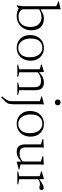

<svg xmlns="http://www.w3.org/2000/svg" viewBox="1039 -1797 1014 3148"><g transform="rotate(90 1546.0 -223.0)"><path d="M237 10Q164.5 10 110 -23L71 11L59.5 7L74 -89.5V-638Q54 -650.5 -7.5 -671.5V-679.5L119 -709.5H125L123.5 -644.5V-381Q161.5 -403 187.2 -415Q213 -427 233 -431.5Q253 -436 273 -436Q368.5 -436 418.5 -381.2Q468.5 -326.5 468.5 -230.5Q468.5 -153.5 435.5 -99.8Q402.5 -46 349.8 -18Q297 10 237 10ZM123.5 -105Q123.5 -68 157.8 -43.8Q192 -19.5 244.5 -19.5Q325.5 -19.5 369.8 -71.2Q414 -123 414 -214.5Q414 -301.5 370.5 -348.8Q327 -396 255 -396Q187.5 -396 123.5 -357.5Z M756.5 10Q696 10 648.5 -17.2Q601 -44.5 574 -93.5Q547 -142.5 547 -208.5Q547 -277 574.2 -328Q601.5 -379 649.2 -407.5Q697 -436 757.5 -436Q818.5 -436 865.8 -408.8Q913 -381.5 940 -332.5Q967 -283.5 967 -217.5Q967 -149 939.8 -98Q912.5 -47 865 -18.5Q817.5 10 756.5 10ZM759 -15.5Q823 -15.5 866.8 -62Q910.5 -108.5 910.5 -204Q910.5 -300 867.8 -355.2Q825 -410.5 755 -410.5Q691 -410.5 647.2 -364Q603.5 -317.5 603.5 -222Q603.5 -126 646.5 -70.8Q689.5 -15.5 759 -15.5Z M1325 -14 1402 -31V-273Q1402 -336.5 1377.2 -362.5Q1352.5 -388.5 1293 -388.5Q1261.5 -388.5 1225.2 -375.8Q1189 -363 1157 -334V-31L1233.5 -14V0H1031.5V-14L1107.5 -31V-366Q1099.5 -370 1081.8 -375.2Q1064 -380.5 1030 -389V-400.5L1145 -436H1151L1156.5 -357Q1210.5 -406 1248.2 -421Q1286 -436 1326.5 -436Q1392.5 -436 1421.8 -400Q1451 -364 1451 -284.5V-31L1527.5 -14V0H1325Z M1650.5 -615.5Q1629.5 -615.5 1616.2 -629Q1603 -642.5 1603 -663Q1603 -682.5 1616.2 -696Q1629.5 -709.5 1650.5 -709.5Q1672.5 -709.5 1685.5 -696Q1698.5 -682.5 1698.5 -663Q1698.5 -642.5 1685.5 -629Q1672.5 -615.5 1650.5 -615.5ZM1631.5 -368Q1623.5 -372.5 1600 -379.8Q1576.5 -387 1554 -392.5V-405L1679 -436H1685L1681 -376V64.5Q1681 98.5 1677.2 121Q1673.5 143.5 1662.2 162.8Q1651 182 1628.2 205.5Q1605.5 229 1567 265L1551.5 249.5Q1588.5 206.5 1605.5 180.5Q1622.5 154.5 1627 132.5Q1631.5 110.5 1631.5 79.5Z M2001.5 10Q1941 10 1893.5 -17.2Q1846 -44.5 1819 -93.5Q1792 -142.5 1792 -208.5Q1792 -277 1819.2 -328Q1846.5 -379 1894.2 -407.5Q1942 -436 2002.5 -436Q2063.5 -436 2110.8 -408.8Q2158 -381.5 2185 -332.5Q2212 -283.5 2212 -217.5Q2212 -149 2184.8 -98Q2157.5 -47 2110 -18.5Q2062.5 10 2001.5 10ZM2004 -15.5Q2068 -15.5 2111.8 -62Q2155.5 -108.5 2155.5 -204Q2155.5 -300 2112.8 -355.2Q2070 -410.5 2000 -410.5Q1936 -410.5 1892.2 -364Q1848.5 -317.5 1848.5 -222Q1848.5 -126 1891.5 -70.8Q1934.5 -15.5 2004 -15.5Z M2388.5 -144.5Q2388.5 -82.5 2411 -60Q2433.5 -37.5 2495.5 -37.5Q2523 -37.5 2556.2 -48.8Q2589.5 -60 2620 -86.5V-387.5L2534 -411.5V-426L2674 -434L2669 -387.5V-53.5Q2675 -50.5 2690.5 -46.8Q2706 -43 2722.8 -39.5Q2739.5 -36 2750 -35V-23.5L2629 9.5H2622.5L2620.5 -64.5Q2569.5 -18.5 2535.5 -4.2Q2501.5 10 2464.5 10Q2397.5 10 2368.5 -24.5Q2339.5 -59 2339.5 -132.5V-387.5L2253 -411.5V-426L2393.5 -434L2388.5 -387.5Z M3051.5 -432.5Q3071 -432.5 3079.5 -423.2Q3088 -414 3088 -399Q3088 -382 3077.2 -371.5Q3066.5 -361 3048 -361Q3034.5 -361 3022 -366Q3009.5 -371 2990 -371Q2974 -371 2952.8 -364Q2931.5 -357 2910.5 -341.5V-31L2993 -14V0H2785V-14L2861 -31V-366Q2851.5 -371 2831.2 -376.5Q2811 -382 2783.5 -389V-400.5L2902 -436H2908.5L2910 -359.5Q2969.5 -403.5 3001 -418Q3032.5 -432.5 3051.5 -432.5Z"/></g></svg>

Font: Newsreader Text Light
Style: Regular
Weight: 300
Designer: Hugues Gentile
Foundry: Production Type
Version: Version 1.002